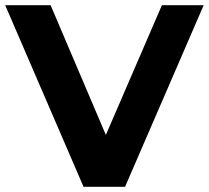

<svg xmlns="http://www.w3.org/2000/svg" viewBox="-29 -720 805 740"><path d="M595 -700 379 -200 166 -700H-9L293 0H453L756 -700Z"/></svg>

Font: Montserrat Lite
Style: Bold
Weight: 700
Designer: Julieta Ulanovsky
Foundry: Julieta Ulanovsky
Version: Version 7.200;PS 007.200;hotconv 1.0.88;makeotf.lib2.5.64775